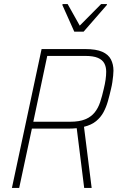

<svg xmlns="http://www.w3.org/2000/svg" viewBox="-20 -931 585 951"><path d="M39 0 186 -688H402Q456 -688 486.5 -674.5Q517 -661 529.5 -636.5Q542 -612 542 -581Q542 -571 540.5 -556Q539 -541 536.5 -524Q534 -507 530 -491Q523 -460 514.5 -430Q506 -400 492.5 -375Q479 -350 456 -331Q433 -312 396 -303L434 0H397L360 -296Q350 -295 340 -294.5Q330 -294 319 -294H138L75 0ZM145 -328H327Q373 -328 402 -340Q431 -352 448.5 -373.5Q466 -395 476 -425Q486 -455 494 -491Q500 -515 503 -536.5Q506 -558 506 -576Q506 -600 496.5 -617.5Q487 -635 464.5 -644.5Q442 -654 403 -654H214ZM348 -774 289 -906 290 -911H315L375 -804L481 -911H510L509 -906L394 -774Z"/></svg>

Font: Saira SemiCondensed Thin
Style: Italic
Weight: 250
Width: 4
Italic angle: -12°
Designer: Hector Gatti with collaboration of the Omnibus-Type team
Foundry: Omnibus-Type
Version: Version 1.101